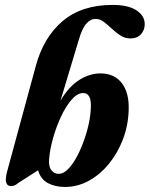

<svg xmlns="http://www.w3.org/2000/svg" viewBox="-20 -752 610 782"><path d="M301 -590 226.5 -342.5Q260 -399 302.2 -426Q344.5 -453 389 -453Q446 -453 476.5 -413Q507 -373 504 -302Q502 -239.5 480.2 -183.2Q458.5 -127 422.5 -83.5Q386.5 -40 340.8 -15.2Q295 9.5 245 9.5Q205 9.5 175.2 -6.2Q145.5 -22 135 -58.5L54 -6.5Q40 6 25.5 6Q-7 6 9 -53.5L126 -484Q157.5 -600.5 235.2 -666.2Q313 -732 438.5 -732Q502.5 -732 536 -709.8Q569.5 -687.5 569.5 -653.5Q569.5 -629.5 554 -612.5Q538.5 -595.5 511 -595.5Q489 -595.5 470.5 -607.5Q452 -619.5 435.2 -635.2Q418.5 -651 402.8 -663Q387 -675 370 -675Q348.5 -675 331.5 -655.8Q314.5 -636.5 301 -590ZM316 -373Q293 -371.5 270 -344.2Q247 -317 227.8 -275.5Q208.5 -234 195.8 -188.2Q183 -142.5 180 -104Q177.5 -74 189 -59Q200.5 -44 219 -44Q241.5 -44 264 -70.5Q286.5 -97 305 -137.8Q323.5 -178.5 335.5 -223Q347.5 -267.5 349.5 -304.5Q352.5 -342.5 343.5 -358.5Q334.5 -374.5 316 -373Z"/></svg>

Font: Fraunces 144pt Soft
Style: Bold Italic
Weight: 700
Italic angle: -16°
Version: Version 1.000;[b76b70a41]